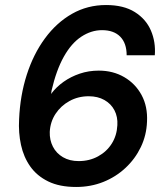

<svg xmlns="http://www.w3.org/2000/svg" viewBox="-20 -732 658 764"><path d="M283 12Q217 12 172 -10Q127 -32 100.5 -69.5Q74 -107 63.5 -155.5Q53 -204 56 -257Q60 -352 86.5 -434.5Q113 -517 159 -579.5Q205 -642 266.5 -677Q328 -712 402 -712Q472 -712 516.5 -684Q561 -656 580.5 -610.5Q600 -565 596 -512H484Q484 -560 458.5 -586Q433 -612 386 -612Q343 -612 303.5 -586Q264 -560 234 -506.5Q204 -453 185 -371Q185 -369 184.5 -365.5Q184 -362 183 -358Q204 -386 233 -406.5Q262 -427 297.5 -439Q333 -451 373 -451Q430 -451 474.5 -425Q519 -399 543.5 -353.5Q568 -308 565 -248Q563 -194 540.5 -147Q518 -100 479.5 -64Q441 -28 391 -8Q341 12 283 12ZM293 -91Q336 -91 370.5 -110Q405 -129 425 -161Q445 -193 447 -234Q449 -267 435.5 -293Q422 -319 395.5 -334Q369 -349 333 -349Q291 -349 256.5 -330Q222 -311 201 -279Q180 -247 178 -207Q177 -175 190.5 -148.5Q204 -122 230.5 -106.5Q257 -91 293 -91Z"/></svg>

Font: DM Sans 28pt SemiBold
Style: Italic
Weight: 600
Italic angle: -10°
Version: Version 4.004;gftools[0.9.30]